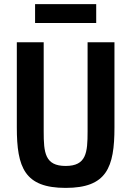

<svg xmlns="http://www.w3.org/2000/svg" viewBox="-20 -904 640 936"><path d="M62 -698V-283C62 -87 100 12 300 12C500 12 538 -87 538 -283V-698H407V-263C407 -160 401 -95 300 -95C199 -95 193 -160 193 -263V-698ZM151 -792H449V-884H151Z"/></svg>

Font: IBM Mono SemiBold
Style: Regular
Weight: 600
Monospace: yes
Designer: Mike Abbink, Paul van der Laan, Pieter van Rosmalen
Foundry: Bold Monday
Version: Version 2.3